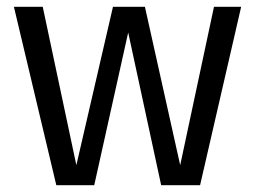

<svg xmlns="http://www.w3.org/2000/svg" viewBox="-20 -546 753 566"><path d="M690.9 -525.9 569.8 0H455.1L357.9 -450.2L257.8 0H146L21 -525.9H106L205.1 -59.1L313 -525.9H407.2L511.2 -59.1L610.8 -525.9Z"/></svg>

Font: Fira Sans Book
Style: Regular
Weight: 350
Designer: Carrois Corporate & Edenspiekermann AG
Foundry: Carrois Corporate GbR & Edenspiekermann AG
Version: Version 4.203;PS 004.203;hotconv 1.0.88;makeotf.lib2.5.64775